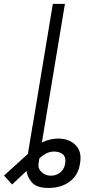

<svg xmlns="http://www.w3.org/2000/svg" viewBox="-107 -747 443 972"><path d="M58.2 -113.3H58.6L160.5 -727.3H221.6L119.7 -113.3Q119.7 -113.3 115.2 -86.5Q110.8 -59.7 105.1 -25.6Q126.1 -36.2 146.8 -40.8Q167.6 -45.5 187.9 -45.5Q244 -45.1 276.5 -11.5Q308.9 22 297.9 81.3Q289.8 139.2 246.4 171.9Q203.1 204.5 139.6 204.5Q79.5 204.5 55.6 177.7Q31.6 150.9 27.3 118.3L-45.8 187.1L-86.6 141.7L34.1 32.3ZM92.3 54.7Q89.1 73.2 88.1 81.3Q83.8 105.8 103.5 124.1Q123.2 142.4 150.6 142.4Q179.3 142.4 199.4 124.8Q219.5 107.2 223 79.9Q228 50.4 212.5 35.5Q197.1 20.6 166.5 20.2Q143.5 20.6 125.2 30.7Q106.9 40.8 92.3 54.7Z"/></svg>

Font: Inter Light  BETA
Style: Italic
Weight: 300
Italic angle: 9.39999°
Designer: Rasmus Andersson
Foundry: rsms
Version: Version 3.011;git-f93a4a705